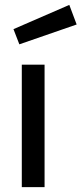

<svg xmlns="http://www.w3.org/2000/svg" viewBox="-20 -764 333 784"><path d="M35 0ZM69 -500H162V0H69ZM35 -645 263 -744 293 -664 59 -583Z"/></svg>

Font: Cairo SemiBold
Style: Regular
Weight: 600
Designer: Mohamed Gaber, the designers of Titillium
Foundry: Kief Type Foundry
Version: Version 2.009; ttfautohint (v1.5.33-1714) -l 8 -r 50 -G 200 